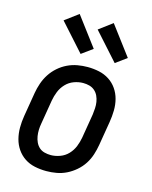

<svg xmlns="http://www.w3.org/2000/svg" viewBox="-116 -841 732 925"><g transform="rotate(15 250.0 -378.5)"><path d="M205 8Q175 8 147 2Q119 -4 96.5 -19Q74 -34 58.5 -56.5Q43 -79 36 -106Q29 -133 29 -162Q29 -191 34 -221L54 -341Q58 -365 66.5 -390Q75 -415 89.5 -437.5Q104 -460 124.5 -478Q145 -496 169 -507.5Q193 -519 218.5 -523.5Q244 -528 269 -528Q298 -528 326 -522Q354 -516 377 -501Q400 -486 415.5 -463.5Q431 -441 438 -414Q445 -387 444.5 -358Q444 -329 439 -299L419 -179Q415 -155 407 -130Q399 -105 384.5 -82.5Q370 -60 349 -42Q328 -24 304.5 -12.5Q281 -1 255.5 3.5Q230 8 205 8ZM206 -72Q228 -72 251.5 -80.5Q275 -89 292 -107Q309 -125 318 -147.5Q327 -170 331 -193L351 -313Q353 -329 354 -345Q355 -361 352.5 -376.5Q350 -392 343.5 -406Q337 -420 325.5 -430Q314 -440 299 -444Q284 -448 268 -448Q245 -448 222 -439.5Q199 -431 182 -413Q165 -395 156 -372.5Q147 -350 143 -327L123 -207Q120 -191 119.5 -175Q119 -159 121.5 -143.5Q124 -128 130.5 -114Q137 -100 148 -90Q159 -80 174.5 -76Q190 -72 206 -72ZM389 -580 268 -715 335 -765 444 -620ZM219 -580 98 -715 165 -765 274 -620Z"/></g></svg>

Font: Iosevka SS04 Medium Oblique
Style: Regular
Weight: 500
Italic angle: -9°
Monospace: yes
Designer: Belleve Invis
Foundry: Belleve Invis
Version: Version 19.0.0; ttfautohint (v1.8.4)